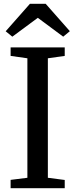

<svg xmlns="http://www.w3.org/2000/svg" viewBox="-20 -993 398 1013"><path d="M124.5 -55V-685.5L36 -698V-743H321.5V-698L232.5 -685.5V-55L321.5 -43.5V0H36V-44ZM138 -973H221L348.5 -828.5L313.5 -799.5L179.5 -899L45 -799.5L10 -828Z"/></svg>

Font: Merriweather Text
Style: Regular
Weight: 400
Designer: Eben Sorkin
Foundry: Eben Sorkin
Version: Version 2.100; ttfautohint (v1.7.19-72a1) -l 8 -r 50 -G 200 